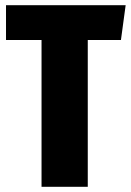

<svg xmlns="http://www.w3.org/2000/svg" viewBox="-20 -715 501 735"><path d="M461 -695 443 -562H316V0H139V-562H3V-695Z"/></svg>

Font: Fira Sans Extra Condensed ExtraBold
Style: Regular
Weight: 800
Width: 1
Designer: Carrois Corporate & Edenspiekermann AG
Foundry: Carrois Corporate GbR & Edenspiekermann AG
Version: Version 4.203